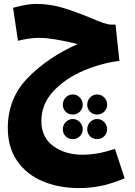

<svg xmlns="http://www.w3.org/2000/svg" viewBox="-20 -570 694 984"><path d="M619 344Q545 374 491.5 384Q438 394 386 394Q283 394 200 359.5Q117 325 68.5 255.5Q20 186 20 86Q20 -66 123 -171.5Q226 -277 378 -344Q250 -376 180 -376Q132 -376 72 -361L47 -530Q119 -550 164 -550Q236 -550 300.5 -530.5Q365 -511 445 -478Q487 -460 510.5 -452Q534 -444 550 -444H572L592 -258Q501 -247 408.5 -208Q316 -169 254 -103Q192 -37 192 50Q192 134 253 178.5Q314 223 403 223Q438 223 475.5 217Q513 211 569 193ZM302 -34Q302 -55 317 -70.5Q332 -86 353 -86Q374 -86 389 -70.5Q404 -55 404 -34Q404 -12 389 2.5Q374 17 353 17Q331 17 316.5 2.5Q302 -12 302 -34ZM427 -34Q427 -55 442 -70.5Q457 -86 478 -86Q499 -86 514 -70.5Q529 -55 529 -34Q529 -12 514 2.5Q499 17 478 17Q456 17 441.5 2.5Q427 -12 427 -34ZM302 92Q302 71 317 55.5Q332 40 353 40Q374 40 389 55.5Q404 71 404 92Q404 114 389 128.5Q374 143 353 143Q331 143 316.5 128.5Q302 114 302 92ZM427 92Q427 71 442 55.5Q457 40 478 40Q499 40 514 55.5Q529 71 529 92Q529 114 514 128.5Q499 143 478 143Q456 143 441.5 128.5Q427 114 427 92Z"/></svg>

Font: Noto Sans Arabic CondBlack
Style: Regular
Weight: 900
Width: 3
Designer: Nadine Chahine
Foundry: Monotype Imaging Inc.
Version: Version 1.001